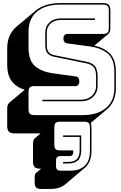

<svg xmlns="http://www.w3.org/2000/svg" viewBox="-20 -750 790 1251"><path d="M312 481H246Q225 481 215.5 471.5Q206 462 206 440V406Q206 393 209 385.5Q212 378 218 374L248 349H242Q216 349 205.5 338.5Q195 328 195 300V191Q195 175 198 165.5Q201 156 208 150L245 119H73Q49 119 38 108Q27 97 27 73V-44Q27 -57 30.5 -66Q34 -75 41 -81L141 -165Q88 -181 57.5 -219.5Q27 -258 27 -330V-435Q27 -480 42 -515Q57 -550 85 -574L215 -683Q242 -705 282 -717.5Q322 -730 373 -730H653Q677 -730 688 -719Q699 -708 699 -684V-565Q699 -552 695.5 -543Q692 -534 685 -528L595 -453Q658 -439 696.5 -400.5Q735 -362 735 -281V-176Q735 -131 720 -96Q705 -61 676 -37L571 51Q573 56 574.5 64Q576 72 576 82V234Q576 271 564.5 298.5Q553 326 533 343L404 452Q387 466 363.5 473.5Q340 481 312 481ZM518 0Q614 0 669.5 -45.5Q725 -91 725 -176V-281Q725 -365 682 -401Q639 -437 569 -447L420 -467Q407 -468 400 -477Q393 -486 393 -499Q393 -512 400 -520.5Q407 -529 420 -529H653Q672 -529 680.5 -537.5Q689 -546 689 -565V-684Q689 -703 680.5 -711.5Q672 -720 653 -720H373Q276 -720 221 -674.5Q166 -629 166 -544V-439Q166 -355 208.5 -319Q251 -283 321 -273L471 -252Q484 -251 490.5 -243Q497 -235 497 -218Q497 -206 490.5 -197.5Q484 -189 471 -189H202Q183 -189 174.5 -180.5Q166 -172 166 -153V-36Q166 -17 174.5 -8.5Q183 0 202 0ZM599 -630V-620H377Q335 -620 310 -597Q285 -574 285 -539V-457Q285 -422 299 -408Q313 -394 336 -390L547 -347Q577 -341 596.5 -321Q616 -301 616 -249V-191Q616 -147 586 -118.5Q556 -90 505 -90H256V-100H505Q551 -100 578.5 -125.5Q606 -151 606 -191V-249Q606 -296 589.5 -313.5Q573 -331 545 -337L334 -380Q308 -385 291.5 -400.5Q275 -416 275 -457V-539Q275 -579 303 -604.5Q331 -630 377 -630ZM441 362Q498 362 532 330Q566 298 566 234V82Q566 60 558 51.5Q550 43 529 43H371Q350 43 342 51.5Q334 60 334 82V191Q334 213 342 221.5Q350 230 371 230H457V243Q457 254 451 260.5Q445 267 434 267H375Q359 267 352 274Q345 281 345 297V331Q345 347 352 354.5Q359 362 375 362ZM509 132V229Q509 275 487.5 295Q466 315 426 315H391V305H426Q462 305 480.5 287Q499 269 499 229V142H391V132Z"/></svg>

Font: Bungee Shade
Style: Regular
Weight: 400
Designer: David Jonathan Ross
Foundry: David Jonathan Ross
Version: Version 1.000;PS 1.0;hotconv 1.0.72;makeotf.lib2.5.5900